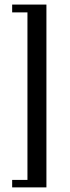

<svg xmlns="http://www.w3.org/2000/svg" viewBox="-20 -687 306 840"><path d="M183.1 -667V132.8H33.2V100.1H100.1V-632.8H33.2V-667Z"/></svg>

Font: Resagokr
Style: Regular
Weight: 500
Designer: gluk
Foundry: gluk
Version: Version 0.95